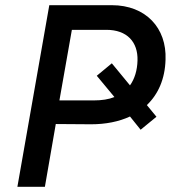

<svg xmlns="http://www.w3.org/2000/svg" viewBox="-20 -720 664 740"><path d="M522 -220 583 -270 546 -315C590 -357 616 -416 618 -490C623 -612 542 -700 411 -700H170L47 0H153L195 -242L331 -241C387 -241 438 -251 481 -271ZM209 -333 257 -605H390C470 -605 512 -558 510 -487C509 -449 499 -416 481 -391L411 -476L353 -428L421 -346C399 -337 372 -333 342 -333Z"/></svg>

Font: Fixel Display Medium
Style: Italic
Weight: 500
Italic angle: -10°
Designer: AlfaBravo + MacPaw
Foundry: Kyrylo Tkachov, Marchela Mozhyna, Serhii Makarenko, Maria Weinstein, Zakhar Kryvoshyya
Version: Version 1.210;Glyphs 3.2 (3217)